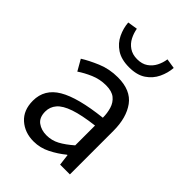

<svg xmlns="http://www.w3.org/2000/svg" viewBox="-239 -922 1042 1042"><g transform="rotate(45 282.0 -401.5)"><path d="M217 13Q149 13 103.5 -27.5Q58 -68 58 -141Q58 -230 138.5 -277.5Q219 -325 392 -344Q392 -379 382.5 -410.5Q373 -442 349 -461.5Q325 -481 280 -481Q233 -481 191 -463Q149 -445 117 -423L81 -486Q119 -510 174.5 -533.5Q230 -557 295 -557Q394 -557 438.5 -496Q483 -435 483 -334V0H408L400 -65H397Q358 -33 312.5 -10Q267 13 217 13ZM243 -60Q283 -60 317.5 -78.5Q352 -97 392 -132V-284Q301 -273 247 -254.5Q193 -236 170 -209Q147 -182 147 -147Q147 -101 175 -80.5Q203 -60 243 -60ZM299 -638Q239 -638 201.5 -663Q164 -688 145.5 -727Q127 -766 124 -807L181 -816Q186 -787 199.5 -760.5Q213 -734 238 -717Q263 -700 299 -700Q336 -700 360.5 -717Q385 -734 398.5 -760.5Q412 -787 416 -816L473 -807Q470 -766 451.5 -727Q433 -688 396 -663Q359 -638 299 -638Z"/></g></svg>

Font: Chiron Sans HK TT
Style: Regular
Weight: 400
Designer: Ryoko NISHIZUKA 西塚涼子 (kana, bopomofo & ideographs); Paul D. Hunt (Latin, Greek & Cyrillic); Sandoll Communications 산돌커뮤니
Foundry: Adobe
Version: Version 2.022;hotconv 1.0.109;makeotfexe 2.5.65596